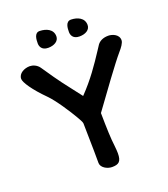

<svg xmlns="http://www.w3.org/2000/svg" viewBox="-140 -872 850 971"><g transform="rotate(-20 284.5 -386.0)"><path d="M188 -772C157 -774 156 -736 156 -716C156 -703 162 -677 199 -677C231 -677 257 -692 257 -718C257 -757 220 -771 188 -772ZM357 -772C325 -774 324 -736 324 -716C324 -703 330 -677 367 -677C400 -677 425 -692 425 -718C425 -757 388 -771 357 -772ZM560 -587C560 -620 523 -631 504 -631C474 -631 455 -619 445 -605L428 -579C386 -515 344 -453 281 -388C272 -400 253 -425 234 -449C194 -499 149 -565 129 -595C116 -614 94 -622 78 -622C50 -622 16 -606 16 -576C16 -557 49 -507 110 -446C144 -412 194 -335 217 -295C223 -284 235 -265 235 -257C238 -116 238 -72 238 -43C238 -18 270 0 296 0C332 0 347 -11 347 -56C347 -66 346 -79 344 -99C339 -136 337 -193 336 -276C402 -367 491 -490 529 -534C544 -551 560 -572 560 -587Z"/></g></svg>

Font: Itim
Style: Regular
Weight: 400
Designer: CadsonDemak Team
Foundry: Pablo Impallari
Version: Version 1.002;PS 001.002;hotconv 1.0.88;makeotf.lib2.5.64775